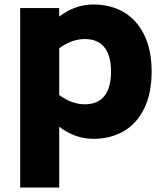

<svg xmlns="http://www.w3.org/2000/svg" viewBox="-20 -602 731 856"><path d="M656 -283Q656 -185 622.5 -117.5Q589 -50 530.5 -16.5Q472 17 396 17Q315 17 244 -37V234H70V-566H244V-528Q315 -582 396 -582Q472 -582 530.5 -548.5Q589 -515 622.5 -447.5Q656 -380 656 -283ZM475 -283Q475 -354 445.5 -391Q416 -428 358 -428Q301 -428 244 -387V-178Q301 -137 358 -137Q416 -137 445.5 -174Q475 -211 475 -283Z"/></svg>

Font: Biryani Black
Style: Regular
Weight: 900
Designer: Dan Reynolds and Mathieu Reguer
Foundry: Dan Reynolds and Mathieu Reguer
Version: Version 1.004; ttfautohint (v1.1) -l 5 -r 5 -G 72 -x 0 -D la